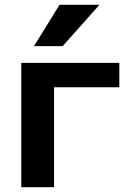

<svg xmlns="http://www.w3.org/2000/svg" viewBox="-20 -783 553 803"><path d="M229 -763H396L242 -590H122ZM206 0H69V-520H479V-418H206Z"/></svg>

Font: Mplus 1p Bold
Style: Bold
Weight: 700
Version: Version 1.061